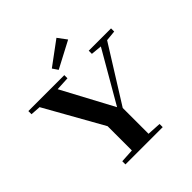

<svg xmlns="http://www.w3.org/2000/svg" viewBox="-223 -1030 1197 1197"><g transform="rotate(-45 375.5 -431.0)"><path d="M326.7 -710.9 302.2 -747.1 458 -862.3 502 -803.2ZM204.1 0V-27.8L293.9 -33.2V-247.1L78.1 -630.9L11.2 -635.3V-663.1H328.1V-635.3L236.8 -630.4L419.4 -289.1L615.7 -628.4L543.5 -635.3V-663.1H740.2V-635.3L670.9 -628.4L440.9 -260.7V-33.2L532.7 -27.8V0Z"/></g></svg>

Font: Elstob 18pt
Style: Bold
Weight: 700
Designer: Peter S. Baker
Version: Version 1.015